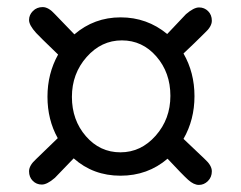

<svg xmlns="http://www.w3.org/2000/svg" viewBox="-20 -564 681 542"><path d="M498 -413Q529 -359 529 -292.5Q529 -226 498 -172L558 -115Q578 -97 578 -80.5Q578 -64 567 -53Q556 -42 541.5 -42Q527 -42 511 -56.5Q495 -71 453 -116Q397 -68 320 -68Q243 -68 188 -117L135 -62Q113 -43 98 -43Q83 -43 72.5 -53.5Q62 -64 62 -80.5Q62 -97 82 -115L143 -174Q114 -226 114 -291Q114 -356 144 -410Q88 -464 82 -471Q62 -493 62 -507.5Q62 -522 73 -533Q84 -544 100.5 -544Q117 -544 135 -524L190 -467Q246 -515 320.5 -515Q395 -515 452 -468L505 -524Q527 -543 542 -543Q557 -543 567.5 -532.5Q578 -522 578 -505.5Q578 -489 558 -471Q529 -442 498 -413ZM320 -134Q378 -134 419.5 -181Q461 -228 461 -293.5Q461 -359 421.5 -404.5Q382 -450 324 -450Q266 -450 224.5 -403Q183 -356 183 -290.5Q183 -225 222.5 -179.5Q262 -134 320 -134Z"/></svg>

Font: Delius
Style: Regular
Weight: 400
Designer: Natalia Raices
Foundry: Natalia Raices
Version: Version 1.001